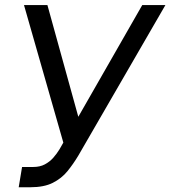

<svg xmlns="http://www.w3.org/2000/svg" viewBox="-20 -748 689 777"><path d="M55.7 9.8 69.3 -72.3H115.2Q141.6 -72.3 161.4 -82.8Q181.2 -93.3 195.6 -109.6Q210 -126 220.7 -143.6L236.3 -170.9L77.1 -727.5H171.9L296.9 -275.4L555.7 -727.5H649.4L296.9 -118.2Q276.4 -84 252.7 -54.9Q229 -25.9 193.6 -8.1Q158.2 9.8 102.5 9.8Z"/></svg>

Font: Inter Tight
Style: Italic
Weight: 400
Italic angle: -9.39999°
Designer: Rasmus Andersson
Foundry: rsms
Version: Version 3.002